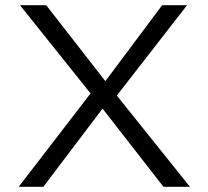

<svg xmlns="http://www.w3.org/2000/svg" viewBox="-20 -720 803 740"><path d="M610 0 353 -330 57 -700H158L398 -392L712 0ZM52 0 343 -378 390 -321 147 0ZM415 -332 371 -387 605 -700H701Z"/></svg>

Font: Lexend Exa Light
Style: Regular
Weight: 300
Designer: Bonnie Shaver-Troup, Thomas Jockin
Foundry: Lexend
Version: Version 1.007